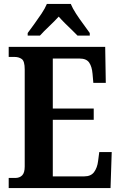

<svg xmlns="http://www.w3.org/2000/svg" viewBox="-20 -951 611 971"><path d="M24 0V-51H57Q79 -51 92 -64Q105 -77 105 -109V-600Q105 -642 90 -652.5Q75 -663 55 -663H24V-714H512L515 -532H452L448 -578Q445 -614 431 -634.5Q417 -655 382 -655H247V-402H454V-345H247V-59H406Q440 -59 456 -81Q472 -103 476 -136L482 -182H545L539 0ZM120 -784Q134 -803 153 -829Q172 -855 190 -882Q208 -909 217 -931H338Q347 -909 364.5 -882Q382 -855 401.5 -829Q421 -803 434 -784V-771H372Q361 -783 343.5 -799.5Q326 -816 308 -834Q290 -852 277 -867Q256 -844 228 -817.5Q200 -791 182 -771H120Z"/></svg>

Font: Noto Serif Lao Condensed
Style: Bold
Weight: 700
Width: 3
Designer: Monotype Design Team
Foundry: Monotype Imaging Inc.
Version: Version 2.003; ttfautohint (v1.8.4.7-5d5b)